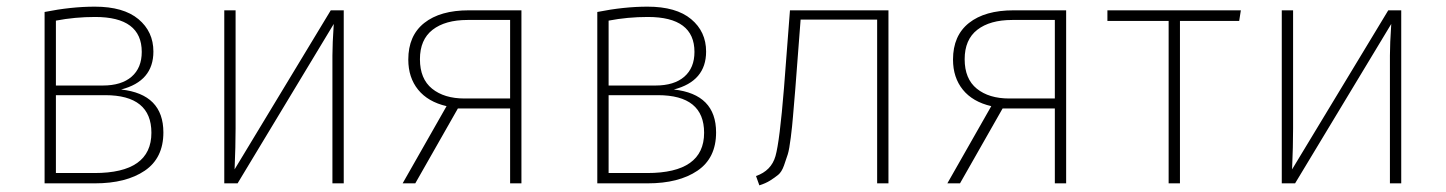

<svg xmlns="http://www.w3.org/2000/svg" viewBox="-20 -551 4345 577"><path d="M148 -31H264Q435 -31 435 -152Q435 -265 296 -265H148ZM266 -500Q205 -500 148 -489V-294H289Q345 -294 375.5 -320.5Q406 -347 406 -395Q406 -500 266 -500ZM344 -282Q471 -268 471 -153Q471 -76 415 -38Q359 0 265 0H114V-515Q194 -531 265 -531Q351 -531 396 -493.5Q441 -456 441 -396Q441 -307 344 -282Z M1013 0H979V-384Q979 -419 983 -479L694 0H654V-520H688V-165Q688 -111 685 -42L974 -520H1013Z M1513 -255V-491H1388H1385Q1318 -491 1280 -461.5Q1242 -432 1242 -373Q1242 -314 1278.5 -284.5Q1315 -255 1376 -255ZM1547 -520V0H1513V-225H1356L1228 0H1190L1322 -232Q1266 -245 1236.5 -281.5Q1207 -318 1207 -372Q1207 -444 1255 -482Q1303 -520 1389 -520Z M1809 -31H1925Q2096 -31 2096 -152Q2096 -265 1957 -265H1809ZM1927 -500Q1866 -500 1809 -489V-294H1950Q2006 -294 2036.5 -320.5Q2067 -347 2067 -395Q2067 -500 1927 -500ZM2005 -282Q2132 -268 2132 -153Q2132 -76 2076 -38Q2020 0 1926 0H1775V-515Q1855 -531 1926 -531Q2012 -531 2057 -493.5Q2102 -456 2102 -396Q2102 -307 2005 -282Z M2650 -520V0H2616V-492H2386L2370 -283Q2365 -226 2363 -200Q2361 -174 2356.5 -138Q2352 -102 2347.5 -87.5Q2343 -73 2336 -53.5Q2329 -34 2318.5 -25.5Q2308 -17 2294.5 -8.5Q2281 0 2262 6L2252 -22Q2298 -38 2310.5 -82Q2323 -126 2336 -286L2354 -520Z M3150 -255V-491H3025H3022Q2955 -491 2917 -461.5Q2879 -432 2879 -373Q2879 -314 2915.5 -284.5Q2952 -255 3013 -255ZM3184 -520V0H3150V-225H2993L2865 0H2827L2959 -232Q2903 -245 2873.5 -281.5Q2844 -318 2844 -372Q2844 -444 2892 -482Q2940 -520 3026 -520Z M3704 -488H3526V0H3492V-488H3308V-520H3709Z M4191 0H4157V-384Q4157 -419 4161 -479L3872 0H3832V-520H3866V-165Q3866 -111 3863 -42L4152 -520H4191Z"/></svg>

Font: FiraSans
Style: Regular
Weight: 200
Designer: Carrois Corporate & Edenspiekermann AG
Foundry: Carrois Corporate GbR & Edenspiekermann AG
Version: Version 3.106;PS 003.106;hotconv 1.0.70;makeotf.lib2.5.58329